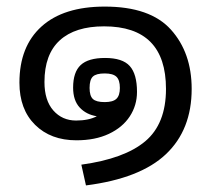

<svg xmlns="http://www.w3.org/2000/svg" viewBox="-20 -499 641 583"><path d="M227 1Q358 -17 421 -70Q484 -123 484 -229Q484 -419 296 -419Q208 -419 161.5 -376.5Q115 -334 115 -250Q115 -194 142 -163.5Q169 -133 211 -133Q249 -133 274 -146Q242 -151 222 -172.5Q202 -194 202 -233Q202 -280 225 -301.5Q248 -323 299 -323Q352 -323 374 -298.5Q396 -274 396 -220Q396 -179 374 -145.5Q352 -112 310.5 -92.5Q269 -73 212 -73Q134 -73 86.5 -120Q39 -167 39 -248Q39 -358 106 -418.5Q173 -479 298 -479Q436 -479 499 -409Q562 -339 562 -229Q562 -105 484 -31Q406 43 241 64ZM344 -232Q344 -256 333.5 -266Q323 -276 298 -276Q272 -276 262 -266.5Q252 -257 252 -232Q252 -208 262 -198.5Q272 -189 298 -189Q323 -189 333.5 -199Q344 -209 344 -232Z"/></svg>

Font: Pridi Light
Style: Regular
Weight: 300
Designer: Katatrad Team
Foundry: CadsonDemak
Version: Version 1.003